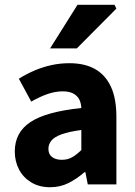

<svg xmlns="http://www.w3.org/2000/svg" viewBox="-20 -773 567 805"><path d="M190 12Q145 12 111.5 -8Q78 -28 60 -62Q42 -96 42 -138Q42 -218 108 -261.5Q174 -305 321 -320Q320 -342 311.5 -357.5Q303 -373 286 -381.5Q269 -390 243 -390Q212 -390 180 -379Q148 -368 111 -347L59 -443Q91 -463 125 -477.5Q159 -492 195.5 -500Q232 -508 271 -508Q335 -508 378.5 -483.5Q422 -459 445 -409.5Q468 -360 468 -283V0H348L338 -51H334Q302 -23 267 -5.5Q232 12 190 12ZM239 -103Q264 -103 283 -114Q302 -125 321 -144V-228Q269 -221 238.5 -210Q208 -199 195.5 -183.5Q183 -168 183 -149Q183 -126 198.5 -114.5Q214 -103 239 -103ZM190 -570 305 -753H460L468 -737L302 -570Z"/></svg>

Font: Source Sans 3 ExtraLight
Style: Bold
Weight: 700
Version: Version 3.052;hotconv 1.1.0;makeotfexe 2.6.0